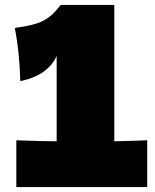

<svg xmlns="http://www.w3.org/2000/svg" viewBox="-20 -756 628 776"><path d="M442 -185Q532 -187 575 -189V0H46V-189Q154 -185 209 -185V-530Q173 -451 62 -428Q59 -546 40 -643Q120 -654 151.5 -670.5Q183 -687 200.5 -707Q218 -727 224 -734V-736H442Z"/></svg>

Font: Mantou Sans
Style: Regular
Weight: 400
Designer: Mant0u / artakana
Foundry: Mant0u / artakana
Version: Version 1.001;October 22, 2023;FontCreator 14.0.0.2901 64-bi